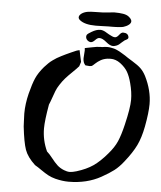

<svg xmlns="http://www.w3.org/2000/svg" viewBox="-61 -986 881 1048"><g transform="rotate(5 379.0 -462.0)"><path d="M339.8 -874Q331.1 -880.9 331.1 -889.6Q331.1 -900.4 345.7 -911.1Q359.4 -919.9 376.5 -922.9Q393.6 -925.8 419.4 -925.8Q445.3 -925.8 460 -926.8Q520.5 -932.6 523.4 -932.6Q550.8 -932.6 571.3 -929.2Q591.8 -925.8 603.5 -916Q608.4 -912.1 611.8 -908.2Q615.2 -904.3 617.2 -899.9Q619.1 -895.5 619.1 -891.6Q619.1 -882.8 609.4 -874Q602.5 -868.2 594.2 -864.3Q585.9 -860.4 579.1 -858.4Q572.3 -856.4 559.6 -855.5Q546.9 -854.5 540 -854Q533.2 -853.5 517.6 -853.5Q502 -853.5 495.1 -853.5Q492.2 -853.5 466.3 -852.5Q440.4 -851.6 427.7 -851.6Q367.2 -851.6 339.8 -874ZM459 -831.1Q466.8 -830.1 474.1 -827.1Q481.4 -824.2 489.7 -818.8Q498 -813.5 503.9 -810.5Q506.8 -809.6 517.6 -803.7Q528.3 -797.9 535.2 -797.9H539.1Q548.8 -798.8 559.6 -813Q570.3 -827.1 580.1 -827.1Q608.4 -827.1 611.3 -803.7Q611.3 -798.8 608.9 -795.9Q606.4 -793 600.1 -789.6Q593.8 -786.1 591.8 -785.2Q585.9 -781.2 577.6 -773.4Q569.3 -765.6 564 -761.2Q558.6 -756.8 550.3 -753.4Q542 -750 532.2 -749H531.2Q514.6 -749 492.7 -767.6Q470.7 -786.1 455.1 -786.1H453.1Q443.4 -786.1 431.2 -772.9Q418.9 -759.8 409.2 -759.8H406.2Q395.5 -761.7 388.2 -769.5Q380.9 -777.3 380.9 -788.1Q380.9 -792 382.3 -795.4Q383.8 -798.8 387.2 -801.8Q390.6 -804.7 392.6 -806.2Q394.5 -807.6 400.4 -811Q406.2 -814.5 407.2 -815.4Q433.6 -831.1 454.1 -831.1ZM334 -706.1Q336.9 -707 339.8 -708Q342.8 -709 345.7 -709.5Q348.6 -710 351.6 -710.9Q365.2 -650.4 365.2 -647.5Q365.2 -646.5 357.4 -623Q344.7 -608.4 323.2 -587.9Q301.8 -567.4 286.6 -550.3Q271.5 -533.2 257.8 -511.7Q246.1 -494.1 239.3 -476.6Q232.4 -459 225.1 -437.5Q217.8 -416 210.9 -400.4Q195.3 -311.5 195.3 -268.6Q195.3 -204.1 222.7 -144.5Q237.3 -131.8 253.9 -110.4Q270.5 -88.9 286.1 -74.2Q301.8 -59.6 324.2 -50.8Q340.8 -43.9 356.4 -43.9Q369.1 -43.9 392.6 -50.8Q446.3 -67.4 481.9 -91.8Q517.6 -116.2 556.6 -162.1Q588.9 -199.2 604 -233.9Q619.1 -268.6 632.8 -326.2Q655.3 -419.9 655.3 -464.8Q655.3 -506.8 642.6 -554.7Q632.8 -592.8 619.1 -616.2Q605.5 -639.6 578.1 -660.2Q552.7 -678.7 525.4 -678.7Q513.7 -678.7 507.8 -677.7Q486.3 -674.8 470.2 -665.5Q454.1 -656.2 442.4 -645Q430.7 -633.8 425.8 -630.9Q416 -628.9 414.1 -628.9Q410.2 -628.9 402.8 -629.9Q395.5 -630.9 390.6 -630.9Q377 -644.5 377 -668.9Q377 -675.8 378.4 -689.9Q379.9 -704.1 379.9 -711.9Q379.9 -720.7 378.9 -724.6Q386.7 -725.6 416 -731.9Q445.3 -738.3 463.9 -738.3H472.7Q488.3 -741.2 501 -741.2Q510.7 -741.2 521 -739.3Q531.2 -737.3 537.6 -735.8Q543.9 -734.4 554.7 -729.5Q565.4 -724.6 568.8 -722.7Q572.3 -720.7 585.4 -712.9Q598.6 -705.1 601.6 -703.1Q613.3 -694.3 644 -675.8Q674.8 -657.2 690.9 -641.6Q707 -626 719.7 -601.6Q757.8 -525.4 757.8 -450.2Q757.8 -404.3 743.2 -326.2Q731.4 -264.6 710.9 -222.2Q690.4 -179.7 648.4 -127Q623 -94.7 598.1 -75.7Q573.2 -56.6 531.2 -33.2Q454.1 9.8 353.5 9.8Q320.3 9.8 281.2 0Q258.8 -5.9 240.7 -15.6Q222.7 -25.4 201.2 -40.5Q179.7 -55.7 164.1 -64.5Q121.1 -104.5 107.4 -143.6Q93.8 -182.6 84 -269.5Q84 -277.3 82.5 -302.2Q81.1 -327.1 81.1 -339.8Q81.1 -392.6 95.7 -451.2Q109.4 -504.9 123 -536.1Q136.7 -567.4 166 -601.6Q176.8 -613.3 187 -623.5Q197.3 -633.8 210 -642.6Q222.7 -651.4 231 -656.7Q239.3 -662.1 255.4 -669.9Q271.5 -677.7 278.3 -681.2Q285.2 -684.6 305.7 -693.8Q326.2 -703.1 334 -706.1Z"/></g></svg>

Font: Essays1743
Style: Italic
Weight: 500
Italic angle: -10°
Designer: Based on the typeface in a 1743 English translation of the essays of Montaigne.  PostScript/TrueType font designed by Jo
Version: Version 002.100